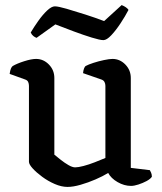

<svg xmlns="http://www.w3.org/2000/svg" viewBox="-20 -732 639 756"><path d="M246 4Q222 4 195.5 -7.5Q169 -19 146 -36Q123 -53 108.5 -69Q94 -85 94 -95V-394Q94 -402 91 -409Q88 -416 79 -419L18 -441Q20 -455 23 -462Q26 -469 30 -472Q47 -482 75.5 -491Q104 -500 122 -500Q151 -500 172.5 -478Q194 -456 194 -425V-123Q205 -114 219.5 -102.5Q234 -91 249.5 -82Q265 -73 276 -73Q288 -73 309 -78.5Q330 -84 353 -93Q376 -102 395 -110V-394Q395 -402 391.5 -409Q388 -416 379 -419L307 -444Q308 -455 311 -462.5Q314 -470 317 -472Q328 -478 348 -484.5Q368 -491 389.5 -495.5Q411 -500 423 -500Q452 -500 473.5 -478Q495 -456 495 -425V-71L570 -62Q572 -59 575 -52Q578 -45 578 -36Q572 -27 557 -19Q542 -11 525 -5.5Q508 0 496 0Q469 0 443 -15Q417 -30 406 -51Q385 -38 356 -25.5Q327 -13 297.5 -4.5Q268 4 246 4ZM387 -574Q374 -574 341.5 -584Q309 -594 270 -608.5Q231 -623 198 -636L124 -583Q118 -585 111.5 -590Q105 -595 101 -604Q114 -626 131 -650Q148 -674 165.5 -690.5Q183 -707 196 -707Q209 -707 242 -697.5Q275 -688 315.5 -675Q356 -662 390 -649L459 -712Q469 -708 476 -703Q483 -698 486 -693Q473 -668 454.5 -640Q436 -612 418 -593Q400 -574 387 -574Z"/></svg>

Font: Texturina Medium 12pt Medium
Style: Regular
Weight: 500
Version: Version 1.002